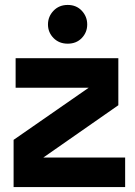

<svg xmlns="http://www.w3.org/2000/svg" viewBox="-20 -758 549 778"><path d="M35.1 0V-191.3L339.4 -402.5H43.3V-522.2H459.5V-331.6L155.5 -119.6H487.1V0ZM254.4 -581Q219.4 -581 196.9 -603.9Q174.4 -626.8 174.4 -658.9Q174.4 -691 196.9 -714.5Q219.4 -738 254.4 -738Q289.4 -738 311.4 -714.5Q333.4 -691 333.4 -658.9Q333.4 -626.8 311.4 -603.9Q289.4 -581 254.4 -581Z"/></svg>

Font: TikTok Sans Light
Style: Regular
Weight: 300
Version: Version 4.000